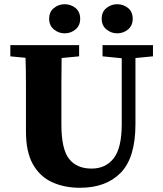

<svg xmlns="http://www.w3.org/2000/svg" viewBox="-20 -871 771 910"><path d="M466 -604V-657H705V-604L622 -596V-283Q622 -124 552.5 -52.5Q483 19 359 19Q285 19 227 -7.5Q169 -34 136 -92.5Q103 -151 103 -248V-357Q103 -416 103 -476.5Q103 -537 101 -597L29 -604V-657H355V-604L272 -596Q271 -537 271 -477Q271 -417 271 -357V-280Q271 -165 307 -118.5Q343 -72 414 -72Q481 -72 519 -121Q557 -170 557 -283V-595ZM286 -713Q258 -713 235.5 -731.5Q213 -750 213 -782Q213 -815 235.5 -833Q258 -851 286 -851Q316 -851 338 -833Q360 -815 360 -782Q360 -750 338 -731.5Q316 -713 286 -713ZM535 -713Q507 -713 484.5 -731.5Q462 -750 462 -782Q462 -815 484.5 -833Q507 -851 535 -851Q565 -851 587 -833Q609 -815 609 -782Q609 -750 587 -731.5Q565 -713 535 -713Z"/></svg>

Font: Source Serif 4
Style: Bold
Weight: 700
Designer: Frank Grießhammer
Foundry: Adobe
Version: Version 4.005;hotconv 1.1.0;makeotfexe 2.6.0